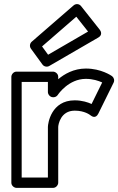

<svg xmlns="http://www.w3.org/2000/svg" viewBox="-20 -885 573 930"><path d="M183.7 -660.1 349.6 -804 406.5 -732.1 213 -619.9ZM133.6 -682.9C124.2 -674.7 122.1 -659.8 129.8 -649.3L185.8 -572.3C192.7 -562.8 207.2 -558.8 218.5 -565.4L456.5 -703.4C476.4 -714.9 469.7 -732.8 463.6 -740.5L372.6 -855.5C362.9 -867.8 346.5 -867.5 336.6 -858.9ZM262 0V-270C262.3 -282.1 273.6 -349 342 -349C390.2 -349 415.9 -328.5 419 -326C422.6 -323.4 442.6 -306.9 456.4 -334.9L530.4 -484.9C536 -496.4 531.4 -509.7 522.6 -516.3C519 -518.8 469.6 -553 396 -553C336.6 -553 291.2 -526 262 -501.3V-513C262 -528.1 247.7 -538 237 -538H60C44.9 -538 35 -523.7 35 -513V0C35 15.1 49.3 25 60 25H237C252.1 25 262 10.7 262 0ZM212 -25H85V-488H212V-439C212 -428.3 221.9 -414 237 -414H239C246.9 -414 254.7 -417.7 259.8 -425.1C261.8 -428.3 312 -503 396 -503C429.4 -503 456.9 -493.8 475 -485.6L423.6 -381.3C407.3 -389 377.7 -399 342 -399C227.5 -399 212 -286.7 212 -270Z"/></svg>

Font: Hussar Techniczny
Style: Bold 
Weight: 700
Foundry: Cannot Into Space Fonts
Version: Version 0.77